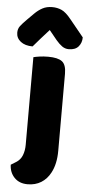

<svg xmlns="http://www.w3.org/2000/svg" viewBox="-94 -780 461 991"><g transform="rotate(5 136.5 -284.0)"><path d="M-7 84 19 68Q42 54 51.5 29.5Q61 5 61 -25V-246H231V-9Q231 60 206 106Q188 140 158 158.5Q128 177 88 177Q45 177 19.5 150.5Q-6 124 -7 84ZM231 -211H61V-479Q72 -482 92.5 -485Q113 -488 137 -488Q187 -488 209 -471.5Q231 -455 231 -408ZM173 -577 133 -626Q107 -597 90.5 -578.5Q74 -560 52 -534Q13 -534 -10 -552Q-33 -570 -33 -598Q-33 -618 -22 -632.5Q-11 -647 11 -669L45 -703Q64 -722 85.5 -733.5Q107 -745 136 -745Q162 -745 184.5 -735Q207 -725 235 -690L306 -603Q306 -575 289.5 -555.5Q273 -536 239 -536Q220 -536 204.5 -547Q189 -558 173 -577Z"/></g></svg>

Font: Baloo Tamma 2 ExtraBold
Style: Regular
Weight: 800
Designer: Divya Kowshik, Shuchita Grover and Ek Type
Foundry: Ek Type
Version: Version 1.700